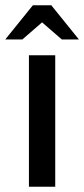

<svg xmlns="http://www.w3.org/2000/svg" viewBox="-30 -710 320 730"><path d="M180 -500V0H80V-500ZM165 -690 270 -560H205L130 -625L55 -560H-10L95 -690Z"/></svg>

Font: Scada
Style: Regular
Weight: 400
Designer: Jovanny Lemonad
Foundry: Jovanny Lemonad
Version: Version 3.005; ttfautohint (v0.91) -l 8 -r 50 -G 200 -x 0 -w